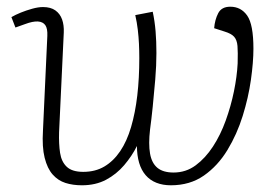

<svg xmlns="http://www.w3.org/2000/svg" viewBox="-20 -538 835 572"><path d="M435 -503Q441 -475 443.5 -445Q446 -415 446 -380Q446 -343 442.5 -301Q439 -259 435 -220Q431 -181 427 -152Q422 -109 427 -80.5Q432 -52 449 -38Q466 -24 497 -24Q534 -24 563 -45.5Q592 -67 614.5 -101.5Q637 -136 652.5 -179Q668 -222 677 -266Q686 -310 688 -349Q689 -383 687.5 -401Q686 -419 677.5 -428.5Q669 -438 649 -444L618 -454Q620 -479 630 -498.5Q640 -518 666 -518Q698 -518 716.5 -491.5Q735 -465 735 -393Q735 -353 727.5 -300Q720 -247 703 -192.5Q686 -138 657.5 -91Q629 -44 587.5 -15Q546 14 489 14Q465 14 446 6.5Q427 -1 414 -16Q401 -31 394.5 -53Q388 -75 388 -103Q373 -73 350 -46Q327 -19 296 -2.5Q265 14 224 14Q197 14 175 7Q153 0 137 -18Q121 -36 113 -68Q105 -100 108 -149L121 -431Q122 -453 115 -463Q108 -473 93 -474Q78 -475 54 -466L26 -456L14 -487Q26 -494 42 -500.5Q58 -507 76 -512Q94 -517 108 -517Q131 -517 145 -507Q159 -497 165 -480Q171 -463 170 -441L156 -144Q155 -109 159 -82.5Q163 -56 179 -41Q195 -26 228 -26Q264 -26 291 -42Q318 -58 338 -87.5Q358 -117 370.5 -159.5Q383 -202 389 -253.5Q395 -305 395 -365Q395 -387 394 -407.5Q393 -428 390.5 -449.5Q388 -471 383 -493Z"/></svg>

Font: Literata 18pt ExtraLight
Style: Italic
Weight: 250
Italic angle: -2°
Designer: Latin by Veronika Burian and Jose Scaglione. Greek by Irene Vlachou. Cyrillic by Vera Evstafieva
Foundry: TypeTogether
Version: Version 3.103;gftools[0.9.29]